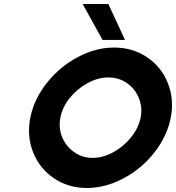

<svg xmlns="http://www.w3.org/2000/svg" viewBox="-20 -927 877 957"><path d="M131 -340Q149 -432 213 -513Q277 -594 367 -642Q457 -690 549 -690Q641 -690 712.5 -642Q784 -594 816.5 -513Q849 -432 831 -340Q813 -248 749.5 -167Q686 -86 595.5 -38Q505 10 413 10Q321 10 249.5 -38Q178 -86 145.5 -167Q113 -248 131 -340ZM681 -341Q691 -392 672 -438.5Q653 -485 612.5 -513Q572 -541 520 -541Q469 -541 417 -513Q365 -485 328 -439Q291 -393 281 -341Q271 -289 290 -243Q309 -197 350 -168.5Q391 -140 442 -140Q493 -140 545 -168.5Q597 -197 634 -243.5Q671 -290 681 -341ZM392 -907H520L603 -728H491Z"/></svg>

Font: Teachers[wght] Italic
Style: Regular
Weight: 400
Designer: Alfredo Marco Pradil & Chank Diesel
Version: Version 1.000;Glyphs 3.1.2 (3151)